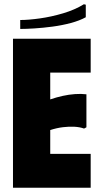

<svg xmlns="http://www.w3.org/2000/svg" viewBox="-20 -882 469 902"><path d="M406 -700V-541H216V-415Q245 -425 274.5 -431.5Q304 -438 332.5 -440Q361 -442 386 -439V-284L375 -278Q356 -285 330.5 -286.5Q305 -288 276 -284.5Q247 -281 216 -271V-159H406V0H41V-700ZM374 -862 383 -860V-801Q354 -785 313 -774Q272 -763 227 -757Q182 -751 142 -748.5Q102 -746 75 -746V-788Q113 -788 167 -795.5Q221 -803 276.5 -819.5Q332 -836 374 -862Z"/></svg>

Font: Phudu Light ExtraBold
Style: Regular
Weight: 800
Version: Version 1.005;gftools[0.9.23]